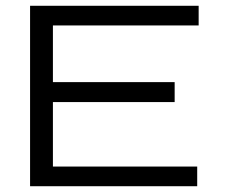

<svg xmlns="http://www.w3.org/2000/svg" viewBox="-20 -644 790 664"><path d="M84 0V-624H667V-556H163V-360H584V-291H163V-68H662V0Z"/></svg>

Font: Inconsolata ExtraExpanded
Style: Regular
Weight: 400
Width: 8
Monospace: yes
Designer: Raph Levien, Cyreal, Brenton Simpson
Foundry: Raph Levien, Cyreal, Google
Version: Version 3.001; ttfautohint (v1.8.2.53-6de2)